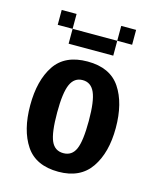

<svg xmlns="http://www.w3.org/2000/svg" viewBox="-100 -695 637 779"><g transform="rotate(15 219.0 -306.0)"><path d="M39.1 -218.8Q39.1 -323.2 81.5 -386.7Q124 -450.2 218.8 -450.2Q313.5 -450.2 356 -386.7Q398.4 -323.2 398.4 -218.8Q398.4 -115.2 354.5 -51.3Q310.5 12.7 218.8 12.7Q124 12.7 81.5 -50.8Q39.1 -114.3 39.1 -218.8ZM285.2 -218.8Q285.2 -301.8 269.5 -336.9Q253.9 -372.1 218.8 -372.1Q183.6 -372.1 168 -336.9Q152.3 -301.8 152.3 -218.8Q152.3 -133.8 167.5 -99.6Q182.6 -65.4 218.8 -65.4Q254.9 -65.4 270 -99.6Q285.2 -133.8 285.2 -218.8ZM62.5 -625H125V-562.5H62.5ZM312.5 -625H375V-562.5H312.5ZM312.5 -562.5V-500H125V-562.5Z"/></g></svg>

Font: Sudo
Style: Bold
Weight: 700
Monospace: yes
Designer: Jens Kutilek
Foundry: Jens Kutilek
Version: Version 0.040